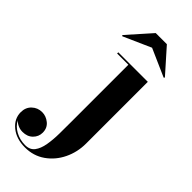

<svg xmlns="http://www.w3.org/2000/svg" viewBox="-412 -726 1037 1037"><g transform="rotate(45 106.0 -208.0)"><path d="M136.5 -606.5 -21 -536.5 -25.5 -541.5 94.5 -676.5H179.5L299.5 -541.5L295 -536.5ZM250.5 -460V11.5Q250.5 77 223 133.8Q195.5 190.5 146 225.2Q96.5 260 31.5 260Q-34.5 260 -76.8 225.5Q-119 191 -119 141Q-119 104.5 -95 81.8Q-71 59 -37 59Q-7 59 18.2 79.5Q43.5 100 43.5 135.5Q43.5 166 21.5 188Q-0.5 210 -37 210Q-55.5 210 -72 202.5Q-88.5 195 -99.5 183Q-84.5 213.5 -50.8 232Q-17 250.5 23.5 250.5Q59.5 250.5 77.8 226.5Q96 202.5 103 162.5Q110 122.5 110.5 74.5Q111 26.5 111 -21V-451H25V-460Z"/></g></svg>

Font: Bodoni* 24pt
Style: Bold
Weight: 700
Version: Version 2.3